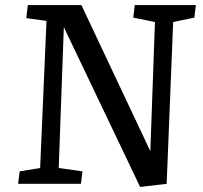

<svg xmlns="http://www.w3.org/2000/svg" viewBox="-20 -720 797 752"><path d="M568.8 -127.9 586.9 -633.8 502 -650.9 507.8 -700.2H747.1L741.2 -650.9L658.2 -633.8L632.8 0L528.8 12.2L230 -613.8L210 -62L303.2 -48.8L296.9 0H50.8L57.1 -48.8L137.2 -62L162.1 -638.2L83 -648.9L88.9 -700.2H298.8Z"/></svg>

Font: Literata Book Medium
Style: Italic
Weight: 500
Italic angle: -3°
Designer: Latin by Veronika Burian and Jose Scaglione. Greek by Irene Vlachou. Cyrillic by Vera Evstafieva
Foundry: TypeTogether
Version: Version 1.003;PS 001.003;hotconv 1.0.88;makeotf.lib2.5.64775